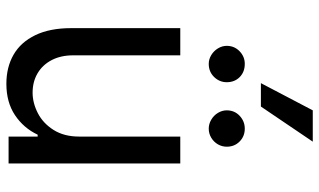

<svg xmlns="http://www.w3.org/2000/svg" viewBox="-216 -762 986 593"><g transform="rotate(90 276.5 -466.0)"><path d="M402.3 -530.3H485.4V0H402.3V-89.8H396.5Q376 -46.4 336.2 -19.8Q296.4 6.8 239.3 6.8Q188 6.8 149.4 -15.4Q110.8 -37.6 89.1 -82.5Q67.4 -127.4 67.4 -193.4V-530.3H151.4V-199.2Q151.4 -161.6 166 -133.3Q180.7 -105 206.8 -89.6Q232.9 -74.2 266.6 -74.2Q298.3 -74.2 329.8 -90.3Q361.3 -106.4 381.8 -138.9Q402.3 -171.4 402.3 -217.8ZM122.1 -673.8Q122.1 -697.3 138.7 -713.4Q155.3 -729.5 177.7 -729.5Q202.6 -729.5 218.5 -713.9Q234.4 -698.2 234.4 -673.8Q234.4 -651.4 218.3 -634.8Q202.1 -618.2 177.7 -618.2Q163.6 -618.2 150.6 -626Q137.7 -633.8 129.9 -646.7Q122.1 -659.7 122.1 -673.8ZM321.3 -673.8Q321.3 -697.8 338.1 -713.6Q355 -729.5 377.9 -729.5Q401.4 -729.5 417.5 -713.6Q433.6 -697.8 433.6 -673.8Q433.6 -659.2 426.3 -646.5Q418.9 -633.8 406 -626Q393.1 -618.2 377.9 -618.2Q363.3 -618.2 350.1 -626Q336.9 -633.8 329.1 -646.7Q321.3 -659.7 321.3 -673.8ZM321.3 -939.5H418L309.6 -779.3H237.3Z"/></g></svg>

Font: Pretendard JP
Style: Regular
Weight: 400
Designer: Base glyphs from Inter by Rasmus Andersson; Hangeul glyphs from Noto Sans CJK(Source Han Sans) by Jang Soo-young and Kan
Foundry: Kil Hyung-jin
Version: Version 1.309